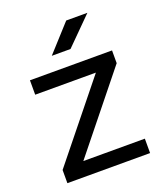

<svg xmlns="http://www.w3.org/2000/svg" viewBox="-131 -789 753 877"><g transform="rotate(-20 246.0 -350.0)"><path d="M45 -64 340 -430H45V-500H444V-438L148 -70H447V0H45ZM294 -700H397L268 -571H177Z"/></g></svg>

Font: Oak Sans
Style: Regular
Weight: 400
Designer: Erik Kennedy, Walven
Foundry: Erik Kennedy, Walven
Version: Version 1.000